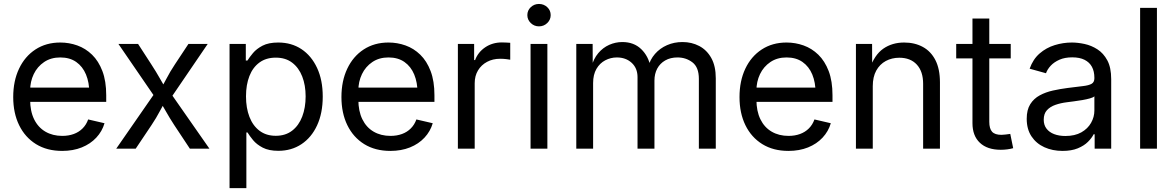

<svg xmlns="http://www.w3.org/2000/svg" viewBox="-20 -768 6072 992"><path d="M301.3 11.7Q222.7 11.7 166 -23.4Q109.4 -58.6 78.9 -121.1Q48.3 -183.6 48.3 -266.6Q48.3 -349.6 78.4 -413.1Q108.4 -476.6 163.3 -512.5Q218.3 -548.3 291.5 -548.3Q336.9 -548.3 379.4 -533.2Q421.9 -518.1 455.6 -485.4Q489.3 -452.6 509 -400.9Q528.8 -349.1 528.8 -275.9V-241.7H105V-315.4H481.9L441.4 -288.6Q441.4 -341.8 424.3 -383.1Q407.2 -424.3 373.8 -447.8Q340.3 -471.2 291.5 -471.2Q243.2 -471.2 208 -447.5Q172.9 -423.8 154.3 -385Q135.7 -346.2 135.7 -300.3V-253.4Q135.7 -193.8 156.2 -151.9Q176.8 -109.9 214.4 -87.9Q252 -65.9 301.8 -65.9Q334.5 -65.9 361.1 -75.7Q387.7 -85.4 406.7 -104.5Q425.8 -123.5 435.5 -150.9L520 -131.3Q507.8 -89.4 477.5 -56.9Q447.3 -24.4 402.3 -6.3Q357.4 11.7 301.3 11.7Z M580.6 0 795.9 -310.5 795.4 -244.1 591.8 -541H693.4L761.7 -435.5Q787.1 -396.5 806.6 -361.8Q826.2 -327.1 846.7 -293.9H801.3Q822.3 -327.1 840.1 -361.8Q857.9 -396.5 883.8 -435.5L953.6 -541H1053.2L848.6 -240.7V-305.7L1062 0H960.9L880.4 -121.6Q855.5 -159.7 836.7 -193.4Q817.9 -227.1 797.9 -258.3H843.3Q823.2 -227.1 805.7 -193.4Q788.1 -159.7 762.7 -121.6L681.2 0Z M1166 204.1V-541H1250V-455.1H1258.3Q1269 -472.2 1287.1 -493.9Q1305.2 -515.6 1336.4 -532Q1367.7 -548.3 1417.5 -548.3Q1485.8 -548.3 1537.4 -514.2Q1588.9 -480 1618.2 -417.2Q1647.5 -354.5 1647.5 -269Q1647.5 -183.6 1618.4 -120.6Q1589.4 -57.6 1537.6 -23.2Q1485.8 11.2 1418 11.2Q1369.1 11.2 1337.6 -5.1Q1306.2 -21.5 1287.8 -43.7Q1269.5 -65.9 1258.8 -83.5H1252.9V204.1ZM1404.8 -66.4Q1455.1 -66.4 1489.5 -93Q1523.9 -119.6 1541.5 -165.8Q1559.1 -211.9 1559.1 -270Q1559.1 -327.6 1541.5 -372.8Q1523.9 -418 1489.7 -444.1Q1455.6 -470.2 1404.8 -470.2Q1355 -470.2 1320.6 -445.1Q1286.1 -419.9 1268.6 -375Q1251 -330.1 1251 -270Q1251 -210 1268.8 -164.1Q1286.6 -118.2 1321 -92.3Q1355.5 -66.4 1404.8 -66.4Z M1997.1 11.7Q1918.5 11.7 1861.8 -23.4Q1805.2 -58.6 1774.7 -121.1Q1744.1 -183.6 1744.1 -266.6Q1744.1 -349.6 1774.2 -413.1Q1804.2 -476.6 1859.1 -512.5Q1914.1 -548.3 1987.3 -548.3Q2032.7 -548.3 2075.2 -533.2Q2117.7 -518.1 2151.4 -485.4Q2185.1 -452.6 2204.8 -400.9Q2224.6 -349.1 2224.6 -275.9V-241.7H1800.8V-315.4H2177.7L2137.2 -288.6Q2137.2 -341.8 2120.1 -383.1Q2103 -424.3 2069.6 -447.8Q2036.1 -471.2 1987.3 -471.2Q1939 -471.2 1903.8 -447.5Q1868.7 -423.8 1850.1 -385Q1831.5 -346.2 1831.5 -300.3V-253.4Q1831.5 -193.8 1852.1 -151.9Q1872.6 -109.9 1910.2 -87.9Q1947.8 -65.9 1997.6 -65.9Q2030.3 -65.9 2056.9 -75.7Q2083.5 -85.4 2102.5 -104.5Q2121.6 -123.5 2131.3 -150.9L2215.8 -131.3Q2203.6 -89.4 2173.3 -56.9Q2143.1 -24.4 2098.1 -6.3Q2053.2 11.7 1997.1 11.7Z M2345.7 0V-541H2429.7V-457.5H2434.6Q2449.7 -498.5 2487.1 -523.7Q2524.4 -548.8 2573.2 -548.8Q2583.5 -548.8 2596.2 -548.1Q2608.9 -547.4 2616.2 -546.9V-459.5Q2612.3 -460.4 2596.9 -462.4Q2581.5 -464.4 2564 -464.4Q2526.4 -464.4 2496.6 -448.5Q2466.8 -432.6 2449.7 -404.3Q2432.6 -376 2432.6 -337.9V0Z M2721.2 0V-541H2808.1V0ZM2764.6 -631.8Q2740.2 -631.8 2722.4 -648.9Q2704.6 -666 2704.6 -689.9Q2704.6 -714.4 2722.4 -731Q2740.2 -747.6 2764.6 -747.6Q2789.6 -747.6 2807.4 -731Q2825.2 -714.4 2825.2 -689.9Q2825.2 -666 2807.4 -648.9Q2789.6 -631.8 2764.6 -631.8Z M2957.5 0V-541H3042L3042.5 -421.4H3035.2Q3046.9 -464.8 3071 -493.4Q3095.2 -522 3127.7 -536.4Q3160.2 -550.8 3195.3 -550.8Q3254.9 -550.8 3292.7 -514.4Q3330.6 -478 3341.3 -420.9H3328.6Q3338.4 -460 3364 -489.3Q3389.6 -518.6 3426.3 -534.7Q3462.9 -550.8 3506.3 -550.8Q3553.7 -550.8 3592.8 -530.3Q3631.8 -509.8 3655 -468.3Q3678.2 -426.8 3678.2 -363.3V0H3590.8V-360.8Q3590.8 -420.4 3557.6 -445.8Q3524.4 -471.2 3480.5 -471.2Q3443.8 -471.2 3417 -455.8Q3390.1 -440.4 3375.7 -413.6Q3361.3 -386.7 3361.3 -351.6V0H3273.9V-369.6Q3273.9 -415.5 3243.7 -443.4Q3213.4 -471.2 3167 -471.2Q3135.3 -471.2 3106.9 -456.3Q3078.6 -441.4 3061.5 -411.9Q3044.4 -382.3 3044.4 -338.9V0Z M4053.7 11.7Q3975.1 11.7 3918.5 -23.4Q3861.8 -58.6 3831.3 -121.1Q3800.8 -183.6 3800.8 -266.6Q3800.8 -349.6 3830.8 -413.1Q3860.8 -476.6 3915.8 -512.5Q3970.7 -548.3 4043.9 -548.3Q4089.4 -548.3 4131.8 -533.2Q4174.3 -518.1 4208 -485.4Q4241.7 -452.6 4261.5 -400.9Q4281.2 -349.1 4281.2 -275.9V-241.7H3857.4V-315.4H4234.4L4193.8 -288.6Q4193.8 -341.8 4176.8 -383.1Q4159.7 -424.3 4126.2 -447.8Q4092.8 -471.2 4043.9 -471.2Q3995.6 -471.2 3960.4 -447.5Q3925.3 -423.8 3906.7 -385Q3888.2 -346.2 3888.2 -300.3V-253.4Q3888.2 -193.8 3908.7 -151.9Q3929.2 -109.9 3966.8 -87.9Q4004.4 -65.9 4054.2 -65.9Q4086.9 -65.9 4113.5 -75.7Q4140.1 -85.4 4159.2 -104.5Q4178.2 -123.5 4188 -150.9L4272.5 -131.3Q4260.3 -89.4 4230 -56.9Q4199.7 -24.4 4154.8 -6.3Q4109.9 11.7 4053.7 11.7Z M4489.3 -322.8V0H4402.3V-541H4485.8L4486.3 -409.7H4472.2Q4497.6 -484.4 4543.5 -516.4Q4589.4 -548.3 4651.4 -548.3Q4706.1 -548.3 4747.8 -525.6Q4789.6 -502.9 4813 -457.3Q4836.4 -411.6 4836.4 -342.3V0H4749.5V-335Q4749.5 -398.9 4716.8 -434.3Q4684.1 -469.7 4626.5 -469.7Q4587.9 -469.7 4556.6 -452.9Q4525.4 -436 4507.3 -403.3Q4489.3 -370.6 4489.3 -322.8Z M5202.1 -541V-466.3H4920.4V-541ZM5004.4 -672.4H5091.3V-138.7Q5091.3 -103.5 5105.7 -87.4Q5120.1 -71.3 5154.3 -71.3Q5163.1 -71.3 5176 -73Q5189 -74.7 5199.7 -76.2L5214.8 -2.4Q5201.2 1.5 5184.3 3.7Q5167.5 5.9 5150.9 5.9Q5081.1 5.9 5042.7 -30.3Q5004.4 -66.4 5004.4 -131.8Z M5469.7 11.7Q5418 11.7 5376 -7.3Q5334 -26.4 5309.3 -63.5Q5284.7 -100.6 5284.7 -154.3Q5284.7 -200.7 5303 -229.7Q5321.3 -258.8 5352.1 -275.4Q5382.8 -292 5420.4 -300.3Q5458 -308.6 5496.1 -313.5Q5544.9 -319.8 5575.2 -323.2Q5605.5 -326.7 5619.9 -335Q5634.3 -343.3 5634.3 -363.3V-366.2Q5634.3 -399.4 5621.6 -422.9Q5608.9 -446.3 5583.5 -459Q5558.1 -471.7 5520 -471.7Q5481.4 -471.7 5453.9 -459.5Q5426.3 -447.3 5408.9 -428.7Q5391.6 -410.2 5384.3 -389.6L5299.8 -413.1Q5317.4 -462.4 5351.6 -491.9Q5385.7 -521.5 5429.4 -534.9Q5473.1 -548.3 5518.1 -548.3Q5548.3 -548.3 5583.5 -540.8Q5618.7 -533.2 5649.9 -513.2Q5681.2 -493.2 5701.2 -456.1Q5721.2 -418.9 5721.2 -358.9V0H5635.7V-74.2H5630.4Q5621.1 -55.2 5601.1 -35.2Q5581.1 -15.1 5548.6 -1.7Q5516.1 11.7 5469.7 11.7ZM5484.4 -65.4Q5533.7 -65.4 5566.9 -84.2Q5600.1 -103 5617.2 -133.3Q5634.3 -163.6 5634.3 -196.8V-270.5Q5628.9 -264.6 5611.8 -259.8Q5594.7 -254.9 5572.3 -251Q5549.8 -247.1 5528.1 -244.4Q5506.3 -241.7 5492.2 -239.7Q5460.4 -235.8 5433.1 -226.3Q5405.8 -216.8 5389.2 -198.7Q5372.6 -180.7 5372.6 -149.4Q5372.6 -122.1 5387 -103.3Q5401.4 -84.5 5426.5 -75Q5451.7 -65.4 5484.4 -65.4Z M5957.5 -727.5V0H5870.6V-727.5Z"/></svg>

Font: Inter 17pt
Style: Regular
Weight: 400
Version: Version 4.001;git-66647c0bb